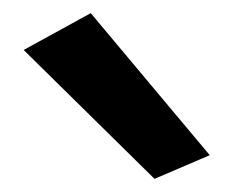

<svg xmlns="http://www.w3.org/2000/svg" viewBox="-20 -829 363 292"><path d="M16 -753 215 -557 299 -593 118 -809Z"/></svg>

Font: Rabbid Highway Sign IV
Style: Obl
Weight: 400
Foundry: Cannot Into Space Fonts
Version: Version 0.277